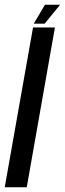

<svg xmlns="http://www.w3.org/2000/svg" viewBox="-59 -791 274 811"><path d="M-39 0 80.5 -675H173L54 0ZM83.5 -691 131 -771H195L129.5 -691Z"/></svg>

Font: Anybody UltraCondensed Medium
Style: Italic
Weight: 500
Width: 1
Italic angle: -10°
Designer: Tyler Finck
Foundry: Etcetera Type Company
Version: Version 1.010; ttfautohint (v1.8.3) -l 8 -r 50 -G 200 -x 14 